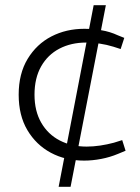

<svg xmlns="http://www.w3.org/2000/svg" viewBox="-20 -720 539 740"><path d="M206 0 341 -700H388L252 0ZM304 -101Q232 -101 175.5 -131.5Q119 -162 85.5 -218.5Q52 -275 52 -355Q52 -436 86.5 -493Q121 -550 178 -579.5Q235 -609 305 -609Q337 -609 370.5 -603.5Q404 -598 434 -584L459 -574L445 -531L417 -540Q391 -548 364 -552Q337 -556 312 -556Q254 -556 209 -532.5Q164 -509 138.5 -464Q113 -419 113 -355Q113 -292 139 -247Q165 -202 210.5 -178.5Q256 -155 314 -155Q339 -155 366 -159Q393 -163 419 -170L451 -180L464 -139L435 -127Q404 -114 370 -107.5Q336 -101 304 -101Z"/></svg>

Font: REM Medium ExtraLight
Style: Regular
Weight: 250
Version: Version 1.005;gftools[0.9.28]